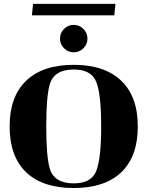

<svg xmlns="http://www.w3.org/2000/svg" viewBox="-20 -952 755 983"><path d="M565.2 -873.5H143.3L149.2 -932.1H571ZM307.9 -704.8Q287.1 -725.6 287.1 -754.4Q287.1 -783.2 307.9 -804Q328.6 -824.7 357.4 -824.7Q386.2 -824.7 407 -804Q427.7 -783.2 427.7 -754.4Q427.7 -725.6 407 -704.8Q386.2 -684.1 357.4 -684.1Q328.6 -684.1 307.9 -704.8ZM357.4 10.7Q198.2 10.7 113.8 -70.1Q29.3 -150.9 29.3 -304.7Q29.3 -458 114.7 -539.3Q199.5 -620.1 357.4 -620.1Q515.1 -620.1 600.1 -539.3Q685.5 -458 685.5 -304.7Q685.5 -150.9 601.1 -70.1Q516.1 10.7 357.4 10.7ZM357.4 -13.2Q446.5 -13.2 472.2 -75.2Q498 -138.4 498 -304.7Q498 -471.4 472.2 -534.2Q446.5 -596.2 357.4 -596.2Q256.3 -596.2 234.4 -518.8Q216.8 -456.8 216.8 -304.7Q216.8 -152.6 234.4 -90.6Q256.3 -13.2 357.4 -13.2Z"/></svg>

Font: itsadzoke
Style: Regular
Weight: 700
Width: 7
Version: Version 0.45